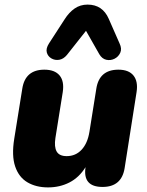

<svg xmlns="http://www.w3.org/2000/svg" viewBox="-20 -804 641 835"><path d="M189 11Q137 11 99.5 -11Q62 -33 46 -80Q30 -127 42 -201L77 -419Q90 -501 173 -501Q218 -501 239 -476Q260 -451 253 -404L221 -204Q215 -165 226.5 -145Q238 -125 270 -125Q309 -125 335 -153Q361 -181 369 -231L399 -419Q412 -501 495 -501Q540 -501 560.5 -475.5Q581 -450 574 -404L522 -73Q509 9 426 9Q339 9 352 -77Q324 -32 282 -10.5Q240 11 189 11ZM500 -615Q511 -592 503 -574.5Q495 -557 478 -548.5Q461 -540 442.5 -544Q424 -548 412 -568L354 -670L271 -565Q256 -547 237.5 -544Q219 -541 203.5 -550Q188 -559 183.5 -576Q179 -593 193 -615L261 -720Q280 -750 304.5 -767Q329 -784 361 -784Q426 -784 453 -722Z"/></svg>

Font: Nunito Black
Style: Italic
Weight: 900
Italic angle: -9°
Designer: Vernon Adams
Foundry: Vernon Adams
Version: Version 3.601; ttfautohint (v1.8.2.53-6de2)